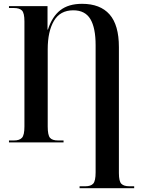

<svg xmlns="http://www.w3.org/2000/svg" viewBox="-20 -746 746 1006"><path d="M397 240V230H427Q456 230 468.5 216Q481 202 481 157V-509Q481 -600 453.5 -646Q426 -692 364 -692Q295 -692 262.5 -636.5Q230 -581 230 -488V-83Q230 -38 242 -24Q254 -10 284 -10H313V0H27V-10H53Q82 -10 95 -24Q108 -38 108 -83V-634Q108 -678 95 -691Q82 -704 53 -704H27V-714H229V-591H231Q253 -659 296 -692.5Q339 -726 410 -726Q505 -726 554 -670.5Q603 -615 603 -499V161Q603 204 616 217Q629 230 658 230H683V240Z"/></svg>

Font: Noto Serif Display Condensed SemiBold
Style: Regular
Weight: 600
Width: 3
Designer: Monotype Design Team
Foundry: Monotype Imaging Inc.
Version: Version 2.009